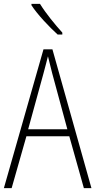

<svg xmlns="http://www.w3.org/2000/svg" viewBox="-20 -969 491 989"><path d="M186 -949H142V-942C173 -894 234 -830 277 -791H301V-801C263 -843 217 -899 186 -949ZM412 0H451L250 -715H204L0 0H40L116 -267H337ZM249 -591 327 -303H125L204 -591C212 -623 220 -649 227 -679C234 -649 242 -621 249 -591Z"/></svg>

Font: Noto Sans Devanagari Condensed ExtraLight
Style: Regular
Weight: 200
Width: 3
Designer: Jelle Bosma - Monotype Design Team
Foundry: Monotype Imaging Inc.
Version: Version 2.004